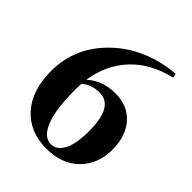

<svg xmlns="http://www.w3.org/2000/svg" viewBox="-215 -893 1037 1037"><g transform="rotate(45 303.5 -374.0)"><path d="M314.5 -17.6Q358.4 -17.6 384.8 -66.4Q411.1 -115.2 411.1 -214.8Q411.1 -401.4 304.7 -401.4Q241.2 -401.4 201.2 -365.2Q199.2 -337.9 199.2 -322.3Q199.2 -168.9 230 -93.3Q260.7 -17.6 314.5 -17.6ZM522.5 -763.7 528.3 -739.3Q389.6 -707 306.6 -618.7Q223.6 -530.3 204.1 -399.4Q269.5 -459 367.2 -459Q461.9 -459 516.6 -397Q571.3 -335 571.3 -233.4Q571.3 -122.1 502 -52.7Q432.6 16.6 314.5 16.6Q186.5 16.6 111.3 -67.4Q36.1 -151.4 36.1 -299.8Q36.1 -481.4 172.4 -612.8Q308.6 -744.1 522.5 -763.7Z"/></g></svg>

Font: Bpmf Zihi Serif Heavy
Style: Heavy
Weight: 900
Foundry: But Ko
Version: Version 1.320